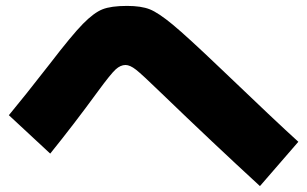

<svg xmlns="http://www.w3.org/2000/svg" viewBox="-20 -650 1040 650"><path d="M150 -130 10 -260Q60 -320 148 -433Q224 -532 261 -569.5Q298 -607 327 -618.5Q356 -630 410 -630Q458 -630 487 -618.5Q516 -607 565 -566.5Q614 -526 727 -418Q916 -237 990 -170L860 -20Q699 -168 529 -332Q461 -398 440.5 -414Q420 -430 405 -430Q388 -430 371.5 -415Q355 -400 311 -340Q230 -229 150 -130Z"/></svg>

Font: Mplus 1p Black
Style: Regular
Weight: 900
Version: Version 1.061